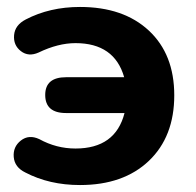

<svg xmlns="http://www.w3.org/2000/svg" viewBox="-20 -521 563 552"><path d="M210 11Q122 11 53 -25Q22 -40 19.5 -69.5Q17 -99 40 -117Q63 -135 93 -121Q142 -94 197 -94Q312 -94 338 -196H170Q110 -196 110 -248Q110 -299 170 -299H337Q309 -397 197 -397Q147 -397 91 -370Q62 -357 40 -374Q18 -391 20.5 -420Q23 -449 54 -465Q123 -501 210 -501Q335 -501 408 -433Q481 -365 481 -247Q481 -128 408 -58.5Q335 11 210 11Z"/></svg>

Font: Nunito ExtraBold
Style: Regular
Weight: 800
Designer: Vernon Adams
Foundry: Vernon Adams
Version: Version 3.602